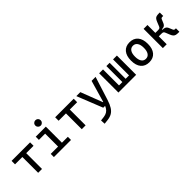

<svg xmlns="http://www.w3.org/2000/svg" viewBox="226 -2079 3649 3649"><g transform="rotate(-45 2051.0 -254.5)"><path d="M241.2 0V-517.6H344.7V0ZM43.9 -424.8V-517.6H542V-424.8Z M861.3 0V-488.3H964.8V0ZM664.1 0V-85H871.1V0ZM955.1 0V-85H1124V0ZM693.4 -432.6V-517.6H964.8V-432.6ZM909.7 -599.6Q879.9 -599.6 858.6 -620.8Q837.4 -642.1 837.4 -671.9Q837.4 -702.1 858.6 -723.1Q879.9 -744.1 909.7 -744.1Q939.9 -744.1 960.9 -723.1Q981.9 -702.1 981.9 -671.9Q981.9 -642.1 960.9 -620.8Q939.9 -599.6 909.7 -599.6Z M1413.1 0V-517.6H1516.6V0ZM1215.8 -424.8V-517.6H1713.9V-424.8Z M1794.4 234.4 1789.6 141.6 1870.6 131.8Q1921.9 125.5 1958.3 104Q1994.6 82.5 2020.5 40.3Q2046.4 -2 2065.9 -70.3L2194.8 -517.6H2302.2L2152.8 -45.9Q2123.5 46.9 2087.2 103.5Q2050.8 160.2 2001.2 188.5Q1951.7 216.8 1882.3 224.6ZM1990.7 0 1784.7 -517.6H1892.1L2061 -78.1H2076.7V0Z M2771.5 0V-517.6H2875V0ZM2418.9 0V-87.9H2856.9V0ZM2398.4 0V-517.6H2502V0ZM2592.3 0V-517.6H2680.2V0Z M3222.7 9.8Q3115.2 9.8 3055.7 -60.5Q2996.1 -130.9 2996.1 -258.8Q2996.1 -387.2 3055.7 -457.3Q3115.2 -527.3 3222.7 -527.3Q3330.6 -527.3 3389.9 -457.3Q3449.2 -387.2 3449.2 -258.8Q3449.2 -130.9 3389.9 -60.5Q3330.6 9.8 3222.7 9.8ZM3222.7 -83Q3279.8 -83 3310.8 -128.9Q3341.8 -174.8 3341.8 -258.8Q3341.8 -343.3 3310.8 -388.9Q3279.8 -434.6 3222.7 -434.6Q3165.5 -434.6 3134.5 -388.9Q3103.5 -343.3 3103.5 -258.8Q3103.5 -174.8 3134.5 -128.9Q3165.5 -83 3222.7 -83Z M3777.3 -265.6 3770 -305.2Q3801.3 -305.2 3813.7 -314.7Q3826.2 -324.2 3834.5 -345.2L3868.2 -428.7Q3883.3 -466.3 3899.4 -486.1Q3915.5 -505.9 3939.5 -512.9Q3963.4 -520 4001.5 -520H4029.8V-427.2H4008.8Q3990.7 -427.2 3981.4 -422.4Q3972.2 -417.5 3965.3 -400.9L3931.2 -320.8Q3918.9 -293 3895.8 -279.3Q3872.6 -265.6 3833 -265.6ZM3592.8 0V-517.6H3696.3V0ZM3689 -212.4V-305.2H3832.5V-212.4ZM4006.3 2.4Q3968.3 2.4 3943.1 -4.6Q3918 -11.7 3900.6 -31.5Q3883.3 -51.3 3868.2 -88.9L3834.5 -172.4Q3826.2 -193.4 3813.7 -202.9Q3801.3 -212.4 3770 -212.4L3777.3 -252H3837.9Q3917 -252 3940.9 -196.8L3975.1 -116.7Q3981.9 -100.1 3991.2 -95.2Q4000.5 -90.3 4018.6 -90.3H4034.7V2.4Z"/></g></svg>

Font: Cascadia Mono
Style: Regular
Weight: 400
Monospace: yes
Designer: Aaron Bell
Foundry: Saja Typeworks
Version: Version 2102.003